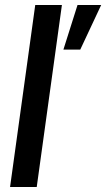

<svg xmlns="http://www.w3.org/2000/svg" viewBox="-20 -743 422 763"><path d="M20 0 120 -723H226L126 0ZM232 -546 288 -723H382L299 -546Z"/></svg>

Font: Archivo Narrow SemiBold
Style: Italic
Weight: 600
Italic angle: -8°
Designer: Hector Gatti
Foundry: Omnibus-Type
Version: Version 3.002